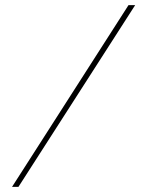

<svg xmlns="http://www.w3.org/2000/svg" viewBox="-20 -730 576 750"><path d="M508 -710 52 0H27L482 -710Z"/></svg>

Font: Raleway Thin Thin
Style: Regular
Weight: 250
Version: Version 4.026